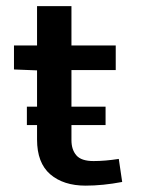

<svg xmlns="http://www.w3.org/2000/svg" viewBox="-20 -582 478 610"><path d="M207 -562.5V-437.5H347.7V-359.4H207V-136.7Q207 -106.4 222.7 -88.4Q238.3 -70.3 277.3 -70.3Q313.5 -70.3 357.4 -77.1L368.2 -3.9Q306.6 7.8 252 7.8Q181.6 7.8 139.6 -28.3Q97.7 -64.5 97.7 -138.7V-358.4L24.4 -361.3V-437.5H97.7V-562.5ZM65.4 -184.6V-243.2H315.4V-184.6Z"/></svg>

Font: Sudo Variable
Style: Regular
Weight: 400
Monospace: yes
Designer: Jens Kutilek
Foundry: Jens Kutilek
Version: Version 0.040